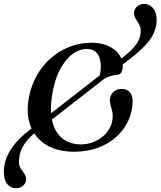

<svg xmlns="http://www.w3.org/2000/svg" viewBox="-67 -769 826 987"><path d="M91.5 -105.7 578.7 -485.1Q607.6 -509.3 624.6 -529.9Q641.5 -550.5 649 -570.1Q656.4 -589.7 656.2 -610.9Q656.2 -630.8 647.7 -644.9Q639.1 -659.1 630.7 -672Q622.2 -684.9 622 -700.4Q621.8 -719.4 635.9 -733.9Q649.9 -748.4 674.1 -748.6Q701.3 -749 719.7 -727.4Q738.1 -705.8 738.3 -668.2Q738.3 -633.8 725 -602.4Q711.7 -570.9 681.8 -538.4Q651.9 -505.8 601.4 -466.7L121.7 -93.7Q87.4 -66.6 67.5 -40.8Q47.5 -14.9 39 10.3Q30.5 35.6 30.5 60.9Q30.5 83.4 39.8 97.7Q49.1 112.1 58.3 124Q67.4 136 67.4 151.9Q67.6 170.7 52.8 184.5Q38 198.3 15.4 198.5Q-11.1 198.7 -29 178Q-47 157.2 -47.2 113.8Q-47.2 57.9 -14.1 3.7Q18.9 -50.6 91.5 -105.7ZM512.4 -169.6Q512.8 -188 509 -201.6Q505.2 -215.2 501.4 -228Q497.6 -240.8 498 -256Q498.4 -270.4 505.7 -283Q513 -295.7 526.5 -303.8Q539.9 -311.8 558.1 -311.8Q584.6 -311.8 600 -295.3Q615.4 -278.8 614.8 -246.6Q614 -195.9 592.9 -149.5Q571.7 -103.2 532.5 -67Q493.3 -30.9 438 -10Q382.7 10.9 314.1 10.9Q229.6 10.9 172.2 -23.4Q114.8 -57.7 90.5 -120Q66.3 -182.3 81.1 -265.8Q92.5 -328.3 121.8 -380.2Q151.1 -432.1 194.2 -469.9Q237.2 -507.7 290.7 -528.5Q344.1 -549.3 403.5 -549.3Q452.9 -549.3 489.5 -532.8Q526 -516.2 545.8 -488.2Q565.5 -460.1 564.3 -425.9Q563.7 -408.2 556.7 -396.8Q549.6 -385.4 534.4 -384.2Q511.1 -383 486.7 -372.7Q462.2 -362.5 431 -340.9Q438.4 -354.8 444 -374Q449.6 -393.3 451 -418.4Q452.6 -466.2 434.7 -491.6Q416.7 -517 379.2 -517Q338.6 -517 301.9 -488.1Q265.1 -459.2 238.1 -405.1Q211 -351 200 -275.2Q188.1 -193.4 203.9 -138Q219.6 -82.6 257.2 -54.7Q294.8 -26.8 348.4 -26.8Q382.3 -26.8 411.8 -38.3Q441.2 -49.7 463.8 -69.5Q486.3 -89.4 499.2 -115.1Q512 -140.9 512.4 -169.6Z"/></svg>

Font: Fraunces Wonky
Style: Italic
Weight: 900
Italic angle: -16°
Version: Version 1.000;[b76b70a41]